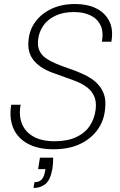

<svg xmlns="http://www.w3.org/2000/svg" viewBox="-20 -732 600 957"><path d="M247 12Q169 12 118 -16Q67 -44 46 -94Q25 -144 36 -210H83Q73 -159 88.5 -117.5Q104 -76 145.5 -52Q187 -28 252 -28Q316 -28 360 -48.5Q404 -69 428 -105.5Q452 -142 457 -188Q461 -226 449.5 -252Q438 -278 415.5 -295.5Q393 -313 363.5 -325Q334 -337 301.5 -348Q269 -359 238 -371Q177 -394 146.5 -433Q116 -472 122 -529Q126 -582 156 -623Q186 -664 236.5 -688Q287 -712 355 -712Q415 -712 459 -690.5Q503 -669 524.5 -627Q546 -585 535 -524H488Q497 -575 480.5 -607.5Q464 -640 429.5 -656Q395 -672 349 -672Q294 -672 255 -653Q216 -634 195 -603Q174 -572 170 -534Q166 -501 177 -478.5Q188 -456 210 -441Q232 -426 261 -414Q290 -402 322.5 -391Q355 -380 387 -366Q415 -354 437.5 -338.5Q460 -323 476.5 -302Q493 -281 500.5 -254.5Q508 -228 504 -193Q500 -133 467.5 -87Q435 -41 379.5 -14.5Q324 12 247 12ZM147 205 152 176Q176 176 188 162.5Q200 149 204 124L207 111H170L179 54H245Q245 69 244 83.5Q243 98 241 110Q231 166 206 185.5Q181 205 147 205Z"/></svg>

Font: DM Sans 20pt ExtraLight
Style: Italic
Weight: 250
Italic angle: -10°
Version: Version 4.004;gftools[0.9.30]